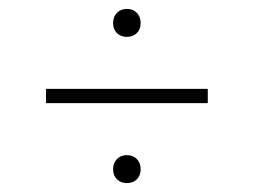

<svg xmlns="http://www.w3.org/2000/svg" viewBox="-20 -596 571 432"><path d="M83.5 -364V-396H447.5V-364ZM265.5 -184Q252 -184 243.2 -192.5Q234.5 -201 234.5 -215Q234.5 -229.5 243.2 -238.2Q252 -247 265.5 -247Q279 -247 287.8 -238.2Q296.5 -229.5 296.5 -215Q296.5 -201 287.8 -192.5Q279 -184 265.5 -184ZM265.5 -513Q252 -513 243.2 -521.5Q234.5 -530 234.5 -544Q234.5 -558.5 243.2 -567.2Q252 -576 265.5 -576Q279 -576 287.8 -567.2Q296.5 -558.5 296.5 -544Q296.5 -530 287.8 -521.5Q279 -513 265.5 -513Z"/></svg>

Font: Encode Sans SC Condensed Thin Thin
Style: Regular
Weight: 250
Version: Version 3.002